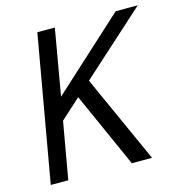

<svg xmlns="http://www.w3.org/2000/svg" viewBox="-104 -795 844 890"><g transform="rotate(-15 318.0 -350.0)"><path d="M31 0 154 -700H238L183 -383L530 -700H636L327 -421L517 0H420L259 -360L163 -273L115 0Z"/></g></svg>

Font: DM Sans 20pt
Style: Italic
Weight: 400
Italic angle: -10°
Version: Version 4.004;gftools[0.9.30]